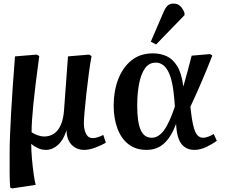

<svg xmlns="http://www.w3.org/2000/svg" viewBox="-20 -826 1260 1076"><path d="M48 230 37 225Q34 186 34 142Q34 98 34 33Q34 -49 42 -190.5Q50 -332 64 -510L186 -520L200 -512Q177 -343 167 -243Q157 -143 157 -85Q171 -75 191 -68Q211 -61 226 -61Q277 -61 305.5 -99.5Q334 -138 339 -210L361 -510L479 -520L493 -512Q485 -468 477.5 -412Q470 -356 464 -300.5Q458 -245 454 -200.5Q450 -156 450 -134Q450 -101 462 -76.5Q474 -52 500 -52Q512 -52 528 -57Q544 -62 559 -70L573 -26Q551 -13 516 0.5Q481 14 452 14Q409 14 381.5 -14.5Q354 -43 353 -94H352Q335 -40 304 -13Q273 14 238 14Q213 14 191 3.5Q169 -7 156 -19H155Q155 18 159 63Q163 108 168.5 148Q174 188 180 210Z M801 14Q740 14 699 -18.5Q658 -51 637.5 -107.5Q617 -164 617 -235Q617 -314 642 -380.5Q667 -447 716 -487Q765 -527 837 -527Q879 -527 914 -511Q949 -495 973.5 -455Q998 -415 1007 -343H1008Q1021 -388 1032 -429.5Q1043 -471 1054 -514L1157 -523L1170 -515Q1140 -438 1109 -366Q1078 -294 1047 -228L1051 -194Q1060 -118 1075 -86Q1090 -54 1119 -54Q1131 -54 1147 -60Q1163 -66 1178 -75L1195 -37Q1171 -19 1136.5 -2.5Q1102 14 1069 14Q1024 14 997.5 -18.5Q971 -51 967 -130H966Q940 -60 900.5 -23Q861 14 801 14ZM830 -54Q868 -54 899 -96Q930 -138 960 -229L957 -269Q948 -379 922 -427Q896 -475 853 -475Q815 -475 792.5 -443Q770 -411 759.5 -356.5Q749 -302 749 -234Q749 -141 768.5 -97.5Q788 -54 830 -54ZM855 -577 825 -592 896 -757Q907 -783 919.5 -794.5Q932 -806 952 -806Q975 -806 989.5 -792.5Q1004 -779 1014 -754V-741Z"/></svg>

Font: Literata 36pt SemiBold
Style: Italic
Weight: 600
Italic angle: -2°
Designer: Latin by Veronika Burian and Jose Scaglione. Greek by Irene Vlachou. Cyrillic by Vera Evstafieva
Foundry: TypeTogether
Version: Version 3.002